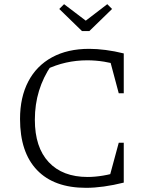

<svg xmlns="http://www.w3.org/2000/svg" viewBox="-20 -893 711 920"><path d="M392 7Q239 7 157.5 -78Q76 -163 76 -323Q76 -427 115.5 -502.5Q155 -578 229.5 -618.5Q304 -659 407 -659Q444 -659 486.5 -653.5Q529 -648 573 -637L559 -579Q519 -591 478.5 -597.5Q438 -604 398 -604Q346 -604 296.5 -593Q247 -582 199 -559L226 -580Q187 -523 167 -458Q147 -393 147 -319Q147 -187 213.5 -116Q280 -45 400 -45Q434 -45 473.5 -51.5Q513 -58 556 -72L573 -18Q473 7 392 7ZM497 -17 549 -209H573V-18ZM549 -446 498 -637H573V-446ZM373 -744 264 -850 287 -873 391 -794 494 -873 517 -850 408 -744Z"/></svg>

Font: Piazzolla 24pt Light
Style: Regular
Weight: 300
Designer: Juan Pablo del Peral
Foundry: Huerta Tipografica
Version: Version 2.005